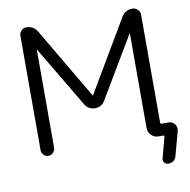

<svg xmlns="http://www.w3.org/2000/svg" viewBox="-94 -822 1064 1075"><g transform="rotate(-10 438.0 -285.0)"><path d="M85 -39V-689Q85 -706 97 -718Q109 -730 125 -730Q166 -730 187 -695L425 -291Q425 -290 427 -290Q428 -290 428 -291L666 -694Q687 -730 729 -730Q746 -730 758.5 -717.5Q771 -705 771 -688V-75Q771 -67 780 -67H818Q840 -67 852.5 -50Q865 -33 860 -12L823 125Q813 160 777 160Q763 160 754.5 149.5Q746 139 750 125L781 8Q783 0 775 0H771H748Q725 0 708 -17Q691 -34 691 -57V-595Q691 -596 690 -596Q689 -596 689 -595L483 -249Q464 -217 427 -217Q389 -217 370 -249L164 -595Q164 -596 163 -596Q162 -596 162 -595V-39Q162 -23 150.5 -11.5Q139 0 123 0Q107 0 96 -11.5Q85 -23 85 -39Z"/></g></svg>

Font: Rounded Mplus 1c
Style: Regular
Weight: 400
Version: Version 1.059.20150529